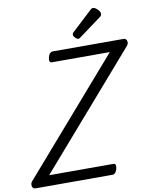

<svg xmlns="http://www.w3.org/2000/svg" viewBox="-175 -1361 1158 1453"><g transform="rotate(-10 403.5 -634.5)"><path d="M-24 0Q-36 0 -43 -9.5Q-50 -19 -49 -33Q-48 -47 -38 -58L710 -918H264Q253 -918 248.5 -927.5Q244 -937 249 -958Q254 -978 263.5 -988Q273 -998 285 -998H831Q849 -998 854.5 -978Q860 -958 844 -940L96 -80H590Q601 -80 605.5 -70.5Q610 -61 605 -40Q600 -21 590.5 -10.5Q581 0 570 0ZM494 -1058Q483 -1058 470 -1071.5Q457 -1085 457 -1095Q457 -1099 458 -1103Q459 -1107 465 -1113L621 -1258Q627 -1263 631 -1266Q635 -1269 642 -1269Q652 -1269 664.5 -1260Q677 -1251 686 -1239Q695 -1227 695 -1216Q695 -1209 693 -1204Q691 -1199 680 -1191L513 -1068Q507 -1064 502.5 -1061Q498 -1058 494 -1058Z"/></g></svg>

Font: Playwrite AU QLD
Style: Regular
Weight: 400
Designer: Veronika Burian, José Scaglione
Foundry: TypeTogether
Version: Version 1.002